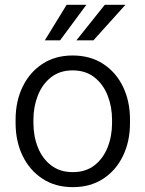

<svg xmlns="http://www.w3.org/2000/svg" viewBox="-20 -769 605 799"><path d="M44.9 -257.3V-271Q44.9 -347.7 74.2 -408Q103.5 -468.3 156.7 -503.2Q210 -538.1 282.2 -538.1Q355.5 -538.1 409.2 -503.2Q462.9 -468.3 491.9 -408Q521 -347.7 521 -271V-257.3Q521 -180.7 491.9 -120.4Q462.9 -60.1 409.4 -25.1Q356 9.8 283.2 9.8Q210.4 9.8 157 -25.1Q103.5 -60.1 74.2 -120.4Q44.9 -180.7 44.9 -257.3ZM119.1 -271V-257.3Q119.1 -202.1 137.7 -155.5Q156.2 -108.9 192.9 -80.8Q229.5 -52.7 283.2 -52.7Q336.4 -52.7 372.8 -80.8Q409.2 -108.9 427.7 -155.5Q446.3 -202.1 446.3 -257.3V-271Q446.3 -325.2 427.7 -372.1Q409.2 -418.9 372.6 -447.5Q335.9 -476.1 282.2 -476.1Q229 -476.1 192.6 -447.5Q156.2 -418.9 137.7 -372.1Q119.1 -325.2 119.1 -271ZM297.9 -601.1 416 -749H502L368.7 -601.1ZM166.5 -601.1 257.3 -749H339.4L230 -601.1Z"/></svg>

Font: Vazirmatn RD FD Light
Style: Regular
Weight: 300
Designer: Saber Rastikerdar
Foundry: Saber Rastikerdar
Version: Version 33.003